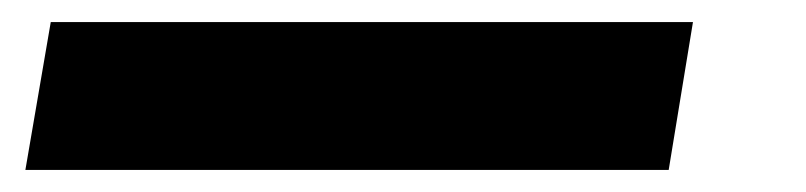

<svg xmlns="http://www.w3.org/2000/svg" viewBox="-20 19 730 174"><path d="M3 173 26 39H608L586 173Z"/></svg>

Font: DM Sans 20pt ExtraBold
Style: Italic
Weight: 800
Italic angle: -10°
Version: Version 4.004;gftools[0.9.30]